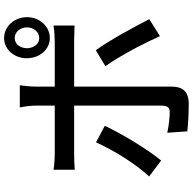

<svg xmlns="http://www.w3.org/2000/svg" viewBox="-22 -874 944 940"><g transform="rotate(-90 450.0 -404.0)"><path d="M836 -744C836 -806 790 -856 734 -856C681 -856 640 -812 635 -755V-746V-744C635 -682 678 -632 734 -632C790 -632 836 -682 836 -744ZM684 -739C684 -741 684 -742 684 -744C684 -777 704 -804 734 -804C763 -804 786 -777 786 -744C786 -711 763 -684 734 -684C705 -684 687 -708 684 -739ZM496 -36V-513H724C746 -512 772 -512 795 -511V-614C771 -610 738 -608 715 -608H496V-700C496 -723 500 -765 503 -779H394C398 -762 403 -725 403 -701V-608H170C142 -608 115 -610 89 -614V-510C113 -512 143 -513 170 -513H403V-83C401 -56 395 -45 371 -45C348 -45 308 -49 270 -57L277 41C318 46 370 48 412 48C472 48 496 18 496 -36ZM826 -145C790 -217 721 -343 674 -407L596 -360C621 -325 653 -272 682 -217L687 -208C708 -167 728 -127 743 -93L826 -145ZM304 -363 223 -406C187 -323 115 -208 56 -146L134 -87C184 -147 264 -276 304 -363ZM635 -745V-746V-748V-745Z"/></g></svg>

Font: Glow Sans SC Condensed Medium
Style: Regular
Weight: 600
Width: 3
Designer: Ryoko NISHIZUKA (kana, bopomofo & ideographs); Paul D. Hunt (Latin, Greek & Cyrillic); Sandoll Communications, Soo-young
Version: Version 0.93